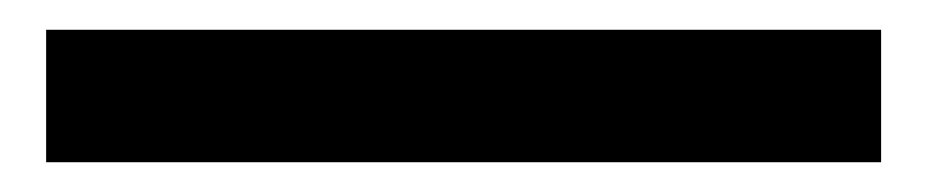

<svg xmlns="http://www.w3.org/2000/svg" viewBox="-20 91 623 129"><path d="M11 111V200H572V111Z"/></svg>

Font: LT Wave Text Medium
Style: Regular
Weight: 500
Designer: Daniel Lyons
Version: Version 2.5 (Glyphs App)